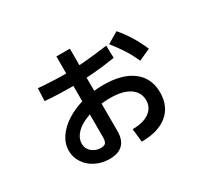

<svg xmlns="http://www.w3.org/2000/svg" viewBox="-126 -854 1133 1042"><g transform="rotate(-30 440.0 -333.0)"><path d="M483.3 -100Q550 -100 587.8 -126.7Q625.6 -153.3 625.6 -200Q625.6 -250 582.8 -278.9Q540 -307.8 461.1 -307.8Q407.8 -307.8 360.6 -296.7Q313.3 -285.6 278.3 -267.2Q243.3 -248.9 223.9 -223.3Q204.4 -197.8 204.4 -170Q204.4 -148.9 215 -132.8Q225.6 -116.7 243.9 -107.2Q262.2 -97.8 284.4 -97.8Q306.7 -97.8 314.4 -108.3Q322.2 -118.9 322.2 -143.3V-648.9H406.7V-131.1Q406.7 -77.8 378.9 -50Q351.1 -22.2 295.6 -22.2Q248.9 -22.2 209.4 -41.7Q170 -61.1 147.2 -95.6Q124.4 -130 124.4 -171.1Q124.4 -215.6 151.1 -255Q177.8 -294.4 225 -324.4Q272.2 -354.4 333.9 -371.1Q395.6 -387.8 465.6 -387.8Q582.2 -387.8 647.2 -338.3Q712.2 -288.9 712.2 -198.9Q712.2 -112.2 654.4 -64.4Q596.7 -16.7 492.2 -16.7ZM145.6 -471.1 148.9 -550Q182.2 -546.7 228.3 -544.4Q274.4 -542.2 315.6 -542.2Q376.7 -542.2 441.1 -547.8Q505.6 -553.3 585.6 -564.4L587.8 -486.7Q507.8 -474.4 442.8 -469.4Q377.8 -464.4 314.4 -464.4Q271.1 -464.4 225 -466.1Q178.9 -467.8 145.6 -471.1ZM704.4 -401.1Q686.7 -443.3 661.1 -483.3Q635.6 -523.3 603.3 -563.3L673.3 -604.4Q706.7 -565.6 731.7 -524.4Q756.7 -483.3 777.8 -434.4Z"/></g></svg>

Font: Paperlogy 5 Medium
Style: Regular
Weight: 500
Designer: redesigned by Lee Juim, glyphs from Gmarket Sans & Montserrat
Foundry: PT&
Version: Version 1.001